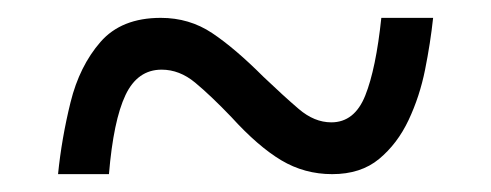

<svg xmlns="http://www.w3.org/2000/svg" viewBox="-20 -464 550 215"><path d="M45 -269Q49 -309 59 -349.5Q69 -390 92.5 -417Q116 -444 160 -444Q192 -444 217.5 -427Q243 -410 275 -378Q297 -357 314.5 -342Q332 -327 351 -327Q377 -327 389 -357Q401 -387 407 -444H465Q462 -416 456 -386Q450 -356 437.5 -329.5Q425 -303 404.5 -286Q384 -269 352 -269Q321 -269 295 -284.5Q269 -300 239 -333Q216 -357 198.5 -371.5Q181 -386 161 -386Q134 -386 120.5 -357.5Q107 -329 102 -269Z"/></svg>

Font: Noto Serif Tamil SemiCondensed
Style: Regular
Weight: 400
Width: 4
Designer: Indian Type Foundry, Tom Grace, and the Monotype Design Team
Foundry: Monotype Imaging Inc.
Version: Version 2.004